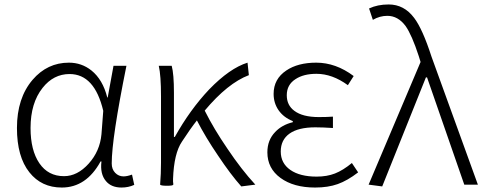

<svg xmlns="http://www.w3.org/2000/svg" viewBox="-20 -828 2173 861"><path d="M257 13Q166 13 112 -55Q56 -125 56 -254Q56 -388 126 -470Q192 -547 289 -547Q346 -547 390 -512Q441 -471 461 -391H463L476 -462L489 -533H547Q481 -207 481 -95Q481 -69 496.5 -53Q512 -37 534 -37Q550 -37 572 -45L582 1Q556 13 525 13Q479 13 455 -16Q428 -48 435 -104H431Q367 13 257 13ZM267 -38Q327 -38 377.5 -94Q428 -150 435 -226L439 -278L443 -331Q404 -496 292 -496Q220 -496 171 -434Q117 -366 117 -254Q117 -154 156.5 -96Q196 -38 267 -38Z M1062 8Q1014 -46 958 -130Q902 -212 863 -288Q833 -250 796 -193Q760 -140 756 -26V-13Q756 -10 757 -5Q757 -1 757 0Q756 5 729 5Q701 5 698 0Q702 -48 702 -98V-197V-395Q702 -490 692 -533H750Q760 -496 760 -412V-214H764Q832 -336 918 -427Q1010 -522 1090 -547L1096 -491Q1001 -455 898 -332Q939 -250 1000 -161Q1063 -67 1125 0Z M1393 13Q1297 13 1238 -30Q1179 -73 1179 -145Q1179 -200 1214 -236Q1244 -268 1293 -280V-285Q1252 -301 1229 -334Q1207 -366 1207 -407Q1207 -474 1264 -512Q1316 -547 1398 -547Q1486 -547 1566 -487L1540 -446Q1470 -497 1399 -497Q1341 -497 1305 -473Q1266 -448 1266 -401Q1266 -356 1300 -331Q1337 -303 1410 -303Q1446 -303 1473 -305V-254Q1427 -257 1394 -257Q1318 -257 1278.5 -229Q1239 -201 1239 -148.5Q1239 -96 1282 -66Q1325 -36 1400 -36Q1446 -36 1482 -50Q1518 -64 1558 -97L1586 -55Q1538 -18 1494.5 -2.5Q1451 13 1393 13Z M1694 8 1633 0 1866 -550 1858 -576Q1827 -671 1799 -711Q1765 -757 1717 -757Q1683 -757 1652 -739L1635 -790Q1673 -808 1723 -808Q1792 -808 1837 -748Q1875 -698 1915 -574L2019 -287L2123 0H2062L1895 -481H1890Z"/></svg>

Font: GenSekiGothic TW L
Style: Regular
Weight: 300
Version: Version 1.501;PS 1;hotconv 16.6.51;makeotf.lib2.5.65220